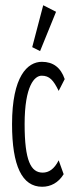

<svg xmlns="http://www.w3.org/2000/svg" viewBox="-20 -702 290 733"><path d="M133 -507 194 -657 145 -682 103 -522ZM141 11C173 11 203 -4 223 -37L204 -90C187 -56 166 -43 143 -43C98 -43 74 -88 74 -228C74 -375 112 -413 139 -413C169 -413 184 -396 204 -355L227 -400C212 -444 183 -466 140 -466C85 -466 26 -411 26 -228C26 -69 64 11 141 11Z"/></svg>

Font: Inconsolata UltraCondensed Thin
Style: Regular
Weight: 100
Width: 1
Monospace: yes
Designer: Raph Levien, Cyreal, Brenton Simpson
Foundry: Raph Levien, Cyreal, Google
Version: Version 3.100